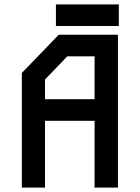

<svg xmlns="http://www.w3.org/2000/svg" viewBox="-20 -859 640 879"><path d="M249 -700 80 -525V0H186V-306H413V0H520V-700ZM186 -495 288 -601H413V-405H186ZM524 -740H236V-839H524Z"/></svg>

Font: Kode Mono SemiBold
Style: Regular
Weight: 600
Monospace: yes
Designer: Isa Ozler
Foundry: Kadena LLC
Version: Version 1.206;gftools[0.9.28]